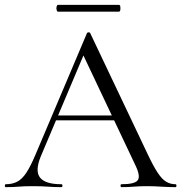

<svg xmlns="http://www.w3.org/2000/svg" viewBox="-23 -770 746 790"><path d="M194 -275 204 -295H469L476 -275ZM699 -12Q703 -12 703 -6Q703 0 699 0Q670 0 640 -2Q610 -4 582 -4Q551 -4 528 -2Q505 0 477 0Q473 0 473 -6Q473 -12 477 -12Q530 -12 543 -27.5Q556 -43 536 -86L314 -555L339 -586L145 -127Q120 -66 142 -39Q164 -12 229 -12Q234 -12 234 -6Q234 0 229 0Q199 0 174 -2Q149 -4 111 -4Q75 -4 53.5 -2Q32 0 1 0Q-3 0 -3 -6Q-3 -12 1 -12Q28 -12 48 -22.5Q68 -33 85.5 -59.5Q103 -86 124 -136L335 -634Q337 -637 342 -637Q347 -637 348 -634L584 -137Q607 -88 625 -60.5Q643 -33 660.5 -22.5Q678 -12 699 -12ZM215 -722Q212 -722 210 -729Q208 -736 210 -743Q212 -750 215 -750H466Q471 -750 472 -743Q473 -736 472 -729Q471 -722 466 -722Z"/></svg>

Font: Cormorant Garamond Light
Style: Regular
Weight: 400
Version: Version 4.001